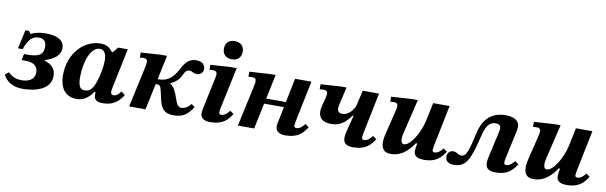

<svg xmlns="http://www.w3.org/2000/svg" viewBox="-50 -1152 5117 1621"><g transform="rotate(10 2508.5 -341.5)"><path d="M166 10C279 10 405 -28 405 -140C405 -210 363 -240 307 -257L308 -261C378 -285 438 -317 438 -387C438 -450 381 -485 282 -485C206 -485 169 -466 153 -458H151L136 -481H104L68 -320H108C138 -403 168 -440 228 -440C271 -440 292 -416 292 -371C292 -303 251 -281 153 -281H127L116 -228H148C213 -228 256 -203 256 -148C256 -80 199 -60 145 -60C94 -60 58 -78 28 -108L-3 -82C27 -27 79 10 166 10Z M628 15C692 15 730 -17 770 -71H778C777 -63 777 -56 777 -50C777 -2 803 12 854 12C960 12 1001 -50 1025 -88L993 -113C977 -92 959 -70 932 -70C911 -70 907 -83 907 -97C907 -112 912 -133 912 -133L983 -473H901L861 -426H855C834 -453 812 -481 748 -481C611 -481 482 -354 482 -167C482 -30 552 15 628 15ZM685 -68C647 -68 627 -90 627 -174C627 -301 672 -436 751 -436C793 -436 808 -397 808 -342C808 -291 795 -231 783 -188C761 -109 736 -68 685 -68Z M1458 9C1548 9 1583 -29 1623 -90L1594 -112C1584 -98 1556 -65 1513 -65C1482 -65 1471 -93 1457 -134C1440 -183 1421 -231 1387 -249L1388 -254C1452 -283 1467 -320 1480 -346C1495 -375 1504 -386 1529 -386C1553 -386 1560 -368 1592 -368C1626 -368 1646 -392 1646 -420C1646 -461 1614 -482 1571 -482C1492 -482 1466 -422 1434 -364C1391 -291 1347 -269 1275 -268L1319 -476H1262L1095 -465V-422C1107 -423 1114 -424 1123 -424C1155 -424 1160 -412 1160 -395C1160 -386 1158 -367 1157 -364L1078 0H1218L1266 -224C1271 -225 1272 -225 1275 -225C1314 -225 1310 -203 1333 -107C1350 -37 1373 9 1458 9Z M1772 12C1889 11 1923 -40 1957 -89L1926 -112C1910 -94 1889 -65 1855 -65C1843 -65 1836 -71 1836 -84C1836 -98 1842 -126 1842 -126L1916 -476H1864L1692 -465V-422C1692 -422 1707 -424 1724 -424C1751 -424 1757 -409 1757 -396C1757 -381 1753 -364 1753 -364L1706 -142C1693 -83 1690 -67 1690 -50C1690 -15 1715 12 1772 12ZM1861 -542C1914 -542 1942 -573 1942 -621C1942 -667 1914 -698 1861 -698C1810 -698 1781 -667 1781 -620C1781 -573 1811 -542 1861 -542Z M2416 12C2533 11 2567 -40 2601 -89L2570 -112C2554 -94 2533 -65 2499 -65C2487 -65 2480 -71 2480 -84C2480 -98 2486 -126 2486 -126L2557 -473H2417L2375 -266H2206L2250 -476H2207L2026 -465V-422C2038 -423 2046 -424 2055 -424C2088 -424 2092 -413 2092 -389C2092 -387 2092 -376 2089 -364L2010 0H2150L2196 -221H2366L2350 -142C2337 -83 2334 -67 2334 -50C2334 -15 2359 12 2416 12Z M2996 12C3113 11 3147 -40 3181 -89L3150 -112C3134 -94 3113 -65 3079 -65C3067 -65 3060 -71 3060 -84C3060 -98 3066 -126 3066 -126L3137 -473H2997L2965 -333C2960 -325 2927 -251 2861 -251C2828 -251 2818 -269 2818 -292C2818 -304 2821 -318 2824 -331L2858 -476H2808L2637 -465V-422C2639 -422 2657 -424 2669 -424C2688 -424 2705 -419 2705 -395C2705 -378 2696 -346 2694 -337L2680 -287C2676 -271 2674 -255 2674 -241C2674 -186 2707 -150 2782 -150C2867 -150 2907 -195 2951 -252H2958L2930 -142C2914 -84 2914 -67 2914 -50C2914 -15 2939 12 2996 12Z M3322 12C3430 12 3492 -78 3516 -114H3528C3523 -90 3519 -68 3519 -50C3519 -12 3540 12 3609 12C3709 12 3752 -36 3786 -89L3755 -112C3748 -103 3719 -65 3685 -65C3669 -65 3665 -74 3665 -82C3665 -97 3671 -125 3671 -125L3742 -473H3601L3568 -316C3545 -210 3472 -88 3417 -88C3399 -88 3391 -106 3391 -131C3391 -144 3393 -159 3397 -175L3469 -476H3417L3242 -465V-422C3242 -422 3257 -424 3274 -424C3301 -424 3307 -409 3307 -396C3307 -381 3303 -364 3303 -364L3251 -151C3244 -124 3240 -98 3240 -76C3240 -23 3262 12 3322 12Z M3864 10C3976 10 4002 -82 4052 -283C4076 -380 4114 -397 4154 -397C4179 -397 4195 -385 4195 -361C4195 -354 4194 -346 4188 -318L4149 -142C4142 -111 4134 -81 4134 -54C4134 -16 4154 12 4221 12C4323 12 4361 -33 4400 -89L4368 -111C4361 -102 4333 -65 4299 -65C4286 -65 4279 -71 4279 -85C4279 -92 4280 -101 4285 -126L4337 -365C4340 -381 4341 -394 4341 -402C4341 -437 4313 -479 4225 -479C4084 -479 4028 -390 4005 -290C3973 -148 3958 -78 3910 -78C3882 -78 3873 -102 3839 -102C3813 -102 3789 -83 3789 -48C3789 -1 3829 10 3864 10Z M4546 12C4654 12 4716 -78 4740 -114H4752C4747 -90 4743 -68 4743 -50C4743 -12 4764 12 4833 12C4933 12 4976 -36 5010 -89L4979 -112C4972 -103 4943 -65 4909 -65C4893 -65 4889 -74 4889 -82C4889 -97 4895 -125 4895 -125L4966 -473H4825L4792 -316C4769 -210 4696 -88 4641 -88C4623 -88 4615 -106 4615 -131C4615 -144 4617 -159 4621 -175L4693 -476H4641L4466 -465V-422C4466 -422 4481 -424 4498 -424C4525 -424 4531 -409 4531 -396C4531 -381 4527 -364 4527 -364L4475 -151C4468 -124 4464 -98 4464 -76C4464 -23 4486 12 4546 12Z"/></g></svg>

Font: STIX Two Text
Style: Bold Italic
Weight: 700
Italic angle: -12°
Designer: Ross Mills, John Hudson & Paul Hanslow, Tiro Typeworks Ltd; with prior portions MicroPress Inc. and Coen Hoffman, Elsevi
Foundry: Tiro Typeworks Ltd
Version: Version 2.13 b171